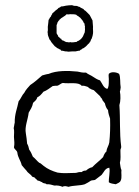

<svg xmlns="http://www.w3.org/2000/svg" viewBox="-20 -713 539 743"><path d="M401 -8C408 -2 419 -2 428 0C435 -4 444 -6 447 -14C453 -26 448 -44 450 -55C446 -62 446 -74 444 -83C448 -98 446 -112 446 -129C445 -137 450 -139 449 -146C442 -199 446 -251 442 -306C447 -321 447 -344 444 -359C446 -363 446 -370 447 -375C444 -391 447 -414 441 -427C432 -434 409 -437 401 -427C399 -420 402 -410 401 -400C401 -389 401 -374 395 -369C380 -373 376 -390 367 -402C356 -405 348 -411 340 -416C332 -422 321 -425 313 -432C300 -431 290 -434 280 -436C242 -440 198 -440 168 -427C159 -426 151 -423 143 -421C128 -408 114 -395 97 -384C89 -375 80 -366 74 -354C65 -345 61 -331 52 -321C47 -294 36 -271 37 -238C35 -232 35 -224 33 -217C36 -207 34 -195 34 -183C35 -169 37 -156 34 -143C36 -134 45 -132 47 -123C49 -103 60 -92 64 -74C70 -66 77 -59 83 -52C88 -43 99 -39 104 -30C107 -27 115 -28 116 -23C120 -21 122 -17 126 -14C134 -14 137 -9 143 -8C146 -2 157 -5 160 0C173 -1 181 3 190 5C203 4 213 6 222 10C230 5 237 8 245 10C264 4 290 6 308 0C317 -4 324 -9 332 -14C337 -16 343 -15 348 -17C357 -23 364 -30 373 -36C382 -46 386 -62 403 -64C407 -48 400 -22 401 -8ZM406 -254C407 -219 406 -193 403 -162C401 -149 393 -141 392 -127C386 -122 382 -114 379 -105C366 -91 350 -80 337 -66C327 -64 320 -59 313 -53C305 -53 300 -51 296 -47C287 -48 281 -46 274 -44C248 -44 226 -41 203 -45C182 -51 164 -59 149 -71L138 -80C136 -82 134 -82 132 -83C124 -89 116 -100 107 -107C103 -117 99 -126 93 -134C91 -143 89 -151 85 -157C84 -172 82 -183 80 -197C75 -223 88 -250 91 -277C98 -289 105 -299 108 -315C114 -321 122 -326 124 -336C134 -341 141 -349 148 -358C162 -363 172 -372 184 -380C189 -380 194 -382 201 -381C210 -383 214 -390 223 -392C247 -388 284 -397 296 -381C305 -382 310 -380 316 -378C323 -377 323 -371 329 -370C332 -367 338 -366 343 -364L368 -340C369 -334 376 -333 376 -326C379 -321 383 -318 386 -313C388 -303 392 -293 398 -287C399 -273 403 -264 406 -254ZM340 -609C340 -617 338 -626 338 -634L328 -653C327 -656 323 -658 322 -660L314 -668C312 -670 309 -673 306 -674C304 -676 304 -678 301 -679C296 -682 291 -683 289 -686C284 -687 281 -688 278 -690C271 -690 265 -690 259 -693C249 -693 244 -692 235 -691C230 -690 224 -688 216 -688C214 -685 211 -684 206 -682C204 -678 199 -676 196 -673C192 -671 192 -668 189 -667C188 -666 187 -664 183 -662C182 -656 178 -655 177 -649C175 -648 174 -645 172 -643C171 -640 171 -639 168 -636C168 -632 167 -630 167 -626C167 -620 165 -615 165 -609C165 -600 166 -596 164 -589C165 -587 165 -583 165 -580C166 -572 170 -567 171 -561C176 -557 177 -551 181 -547L192 -534C196 -532 199 -529 201 -527C206 -526 209 -522 214 -521C216 -520 216 -517 216 -517C224 -517 227 -515 233 -514C236 -515 240 -513 245 -513C249 -513 256 -514 258 -514H272C278 -515 283 -517 289 -517C291 -521 294 -521 296 -522C298 -525 301 -526 304 -527C307 -530 312 -532 316 -537C318 -540 322 -543 326 -547C327 -550 328 -552 331 -554C330 -559 334 -561 335 -564C338 -572 339 -577 340 -584C341 -593 339 -600 340 -609ZM309 -598C309 -596 308 -594 308 -588C306 -583 303 -578 301 -572C297 -567 295 -562 288 -558C283 -553 280 -556 277 -551C274 -551 271 -550 269 -550C264 -549 261 -549 257 -549C257 -549 256 -549 252 -550C251 -550 251 -549 246 -549C245 -550 240 -550 238 -550C231 -551 228 -556 221 -557C219 -559 217 -560 217 -563H214C214 -565 213 -565 213 -565L205 -572C205 -575 203 -578 202 -579C201 -580 199 -583 199 -585V-616C201 -620 202 -622 202 -625L207 -633C210 -633 210 -639 213 -639C217 -644 222 -645 228 -650C231 -651 236 -656 238 -658C245 -656 247 -658 251 -658C260 -658 269 -658 275 -656C277 -655 278 -651 283 -651C283 -648 288 -647 290 -645L300 -633C300 -631 303 -629 303 -628C303 -625 306 -622 307 -622C307 -616 308 -613 309 -611C308 -609 309 -605 309 -598Z"/></svg>

Font: FuturaRener
Style: Light
Weight: 300
Designer: BSozoo
Foundry: BSozoo
Version: Version 1.0